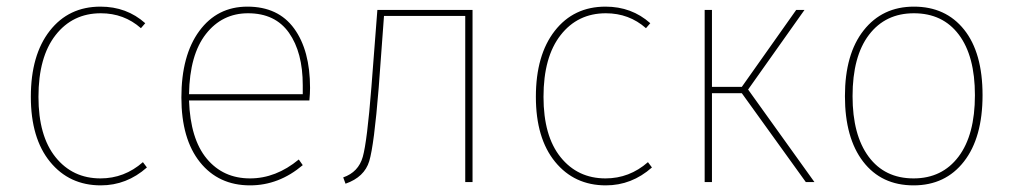

<svg xmlns="http://www.w3.org/2000/svg" viewBox="-20 -549 3055 579"><path d="M283 -529Q362 -529 418 -479L405 -464Q354 -509 284 -509Q199 -509 147.5 -443Q96 -377 96 -257Q96 -139 147.5 -75Q199 -11 283 -11Q355 -11 411 -60L423 -44Q362 10 284 10Q189 10 131 -61Q73 -132 73 -257Q73 -383 130 -456Q187 -529 283 -529Z M893 -265V-292Q893 -391 851.5 -450Q810 -509 728 -509Q650 -509 601 -446.5Q552 -384 550 -265ZM915 -284Q915 -268 913 -246H550Q554 -130 603.5 -70.5Q653 -11 734 -11Q812 -11 881 -68L893 -51Q821 10 734 10Q639 10 583 -60Q527 -130 527 -255Q527 -382 581 -455.5Q635 -529 726 -529Q819 -529 867 -463Q915 -397 915 -284Z M1405 -519V0H1383V-501H1138L1122 -284Q1108 -111 1093.5 -63Q1079 -15 1022 5L1015 -14Q1061 -30 1074 -76Q1087 -122 1100 -286L1118 -519Z M1806 -529Q1885 -529 1941 -479L1928 -464Q1877 -509 1807 -509Q1722 -509 1670.5 -443Q1619 -377 1619 -257Q1619 -139 1670.5 -75Q1722 -11 1806 -11Q1878 -11 1934 -60L1946 -44Q1885 10 1807 10Q1712 10 1654 -61Q1596 -132 1596 -257Q1596 -383 1653 -456Q1710 -529 1806 -529Z M2236 -279 2436 0H2410L2217 -268H2127V0H2105V-519H2127V-287H2217L2381 -519H2406Z M2736 -509Q2650 -509 2600.5 -444Q2551 -379 2551 -259Q2551 -142 2599.5 -76.5Q2648 -11 2735 -11Q2821 -11 2870.5 -76.5Q2920 -142 2920 -262Q2920 -380 2871.5 -444.5Q2823 -509 2736 -509ZM2736 -529Q2832 -529 2887.5 -459.5Q2943 -390 2943 -262Q2943 -134 2887 -62Q2831 10 2735 10Q2638 10 2583 -61.5Q2528 -133 2528 -259Q2528 -386 2584.5 -457.5Q2641 -529 2736 -529Z"/></svg>

Font: FiraSans
Style: Regular
Weight: 150
Designer: Carrois Corporate & Edenspiekermann AG
Foundry: Carrois Corporate GbR & Edenspiekermann AG
Version: Version 3.106;PS 003.106;hotconv 1.0.70;makeotf.lib2.5.58329